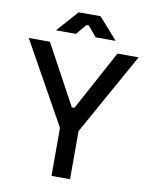

<svg xmlns="http://www.w3.org/2000/svg" viewBox="-95 -949 798 1019"><g transform="rotate(10 304.0 -440.0)"><path d="M357 -765H465L363 -880H245L143 -765H251L298 -821H310ZM8 -700 254 -259V0H354V-259L600 -700H486L311 -377H297L122 -700Z"/></g></svg>

Font: Space Text Medium
Style: Regular
Weight: 500
Designer: Florian Karsten (Space Text), Colophon Foundry (Space Mono)
Foundry: Florian Karsten
Version: Version 1.003;PS 001.003;hotconv 1.0.88;makeotf.lib2.5.64775